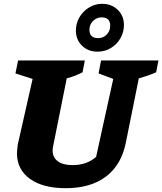

<svg xmlns="http://www.w3.org/2000/svg" viewBox="-20 -974 851 1007"><path d="M325 13Q205 13 137 -36Q69 -85 69 -170Q69 -180 70.5 -191Q72 -202 73 -215L151 -560L61 -589L75 -657H425L413 -595Q394 -585 375 -577.5Q356 -570 330 -563L258 -204Q257 -198 256.5 -193.5Q256 -189 256 -184Q256 -148 283.5 -128Q311 -108 360 -108Q435 -108 484 -151L574 -560L497 -589L510 -657H811L799 -595Q761 -578 708 -563L640 -226Q617 -110 536.5 -48.5Q456 13 325 13ZM491 -703Q442 -703 410 -734.5Q378 -766 378 -814Q378 -852 397 -884Q416 -916 447.5 -935Q479 -954 516 -954Q565 -954 597.5 -922.5Q630 -891 630 -843Q630 -805 611.5 -773Q593 -741 561.5 -722Q530 -703 491 -703ZM495 -774Q522 -774 540 -793Q558 -812 558 -839Q558 -883 513 -883Q487 -883 468 -864Q449 -845 449 -818Q449 -774 495 -774Z"/></svg>

Font: Piazzolla SC ExtraBold
Style: Italic
Weight: 800
Italic angle: -11.3°
Designer: Juan Pablo del Peral
Foundry: Huerta Tipografica
Version: Version 1.330